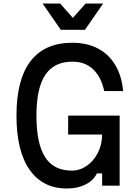

<svg xmlns="http://www.w3.org/2000/svg" viewBox="-20 -1060 790 1096"><path d="M74 -400Q74 -606 154.5 -711Q235 -816 393 -816Q477 -816 539.5 -783Q602 -750 638.5 -688Q675 -626 683 -540H575Q558 -620 512 -664Q466 -708 393 -708Q289 -708 238.5 -632.5Q188 -557 188 -400Q188 -240 237.5 -163Q287 -86 390 -86Q436 -86 476 -114Q516 -142 539.5 -189.5Q563 -237 563 -292H369V-400H663V0H563V-70H533Q514 -30 468.5 -7Q423 16 362 16Q224 16 149 -91Q74 -198 74 -400ZM465 -890H327L223 -1040H323L429 -921H363L469 -1040H569Z"/></svg>

Font: Martian Mono sWd Rg
Style: Regular
Weight: 400
Width: 6
Monospace: yes
Designer: Roman Shamin
Foundry: Evil Martians
Version: Version 1.000